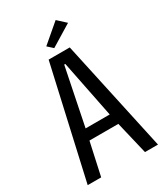

<svg xmlns="http://www.w3.org/2000/svg" viewBox="-212 -958 907 1048"><g transform="rotate(-30 241.5 -434.0)"><path d="M20 0 178 -700H311L463 0H381L332 -206H150L105 0ZM165 -274H317L245 -634H238ZM236 -739 203 -769 319 -868 370 -821Z"/></g></svg>

Font: Homenaje
Style: Regular
Weight: 400
Designer: Constanza Artigas Preller, Agustina Mingote
Foundry: Constanza Artigas Preller, Agustina Mingote
Version: Version 1.100